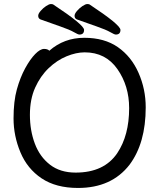

<svg xmlns="http://www.w3.org/2000/svg" viewBox="-20 -906 785 950"><path d="M373 -735Q366 -735 345.5 -747Q325 -759 277.5 -775.5Q230 -792 180 -810Q169 -815 169 -828Q169 -838 181 -852Q193 -866 208 -876Q223 -886 232 -886Q239 -886 243 -884Q396 -783 396 -758Q396 -735 373 -735ZM553 -735Q546 -735 525.5 -747Q505 -759 457.5 -775.5Q410 -792 360 -810Q349 -815 349 -828Q349 -838 361 -852Q373 -866 388 -876Q403 -886 412 -886Q419 -886 423 -884Q576 -783 576 -758Q576 -735 553 -735ZM354 -52Q495 -52 560 -148Q619 -236 619 -371Q619 -481 561 -564Q503 -647 399 -647Q357 -647 309.5 -627.5Q262 -608 221 -569Q180 -530 154 -472.5Q128 -415 128 -338Q128 -260 152.5 -195Q177 -130 227.5 -91Q278 -52 354 -52ZM366 24Q257 24 186 -23.5Q115 -71 81 -152.5Q47 -234 47 -320Q47 -405 63.5 -464Q80 -523 104.5 -568Q129 -613 154 -638.5Q179 -664 198 -664Q216 -664 224 -655Q297 -719 397 -719Q497 -719 563.5 -672.5Q630 -626 665.5 -545.5Q701 -465 701 -375Q701 -198 621 -91Q532 24 366 24Z"/></svg>

Font: LXGW WenKai Lite Medium
Style: Regular
Weight: 500
Designer: LXGW / Fontworks Inc.
Foundry: LXGW / Fontworks Inc.
Version: Version 1.511; March 25, 2025